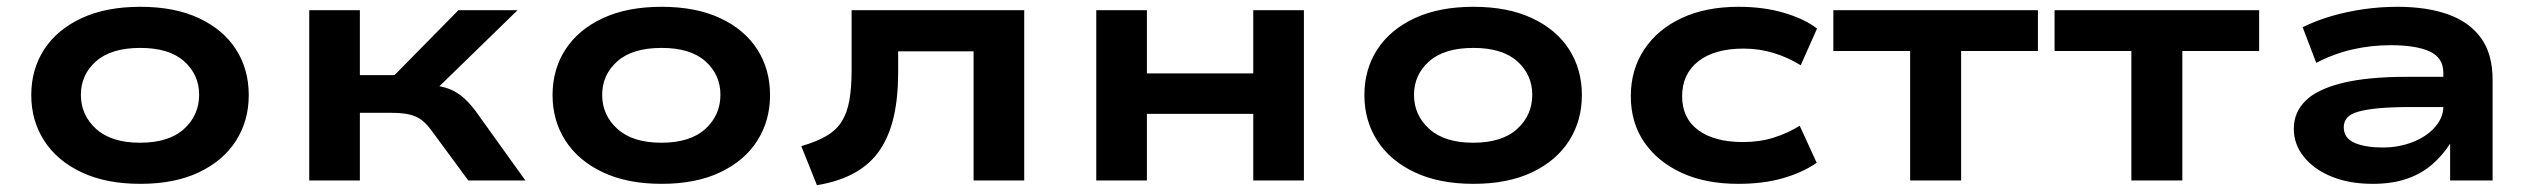

<svg xmlns="http://www.w3.org/2000/svg" viewBox="-20 -531 7460 565"><path d="M393 10Q292 10 220 -24Q148 -58 110 -117Q72 -176 72 -251Q72 -327 110 -385.5Q148 -444 220 -477.5Q292 -511 393 -511Q494 -511 565.5 -477.5Q637 -444 674.5 -385.5Q712 -327 712 -251Q712 -176 674.5 -117Q637 -58 565.5 -24Q494 10 393 10ZM392 -111Q477 -111 521.5 -151.5Q566 -192 566 -252Q566 -311 522 -350.5Q478 -390 393 -390Q307 -390 262.5 -350.5Q218 -311 218 -252Q218 -192 263 -151.5Q308 -111 392 -111Z M890 0V-501H1039V-310H1141L1329 -501H1503L1242 -247L1233 -282Q1267 -280 1291 -273Q1315 -266 1336 -250Q1357 -234 1379 -205L1526 0H1358L1249 -148Q1235 -167 1220.5 -178Q1206 -189 1185 -194Q1164 -199 1131 -199H1039V0Z M1927 10Q1826 10 1754 -24Q1682 -58 1644 -117Q1606 -176 1606 -251Q1606 -327 1644 -385.5Q1682 -444 1754 -477.5Q1826 -511 1927 -511Q2028 -511 2099.5 -477.5Q2171 -444 2208.5 -385.5Q2246 -327 2246 -251Q2246 -176 2208.5 -117Q2171 -58 2099.5 -24Q2028 10 1927 10ZM1926 -111Q2011 -111 2055.5 -151.5Q2100 -192 2100 -252Q2100 -311 2056 -350.5Q2012 -390 1927 -390Q1841 -390 1796.5 -350.5Q1752 -311 1752 -252Q1752 -192 1797 -151.5Q1842 -111 1926 -111Z M2384 14 2338 -101Q2383 -114 2412 -131Q2441 -148 2457 -173.5Q2473 -199 2479.5 -236Q2486 -273 2486 -323V-501H2994V0H2845V-380H2623V-318Q2623 -244 2610 -187.5Q2597 -131 2569.5 -90Q2542 -49 2496 -23Q2450 3 2384 14Z M3206 0V-501H3355V-315H3668V-501H3817V0H3668V-196H3355V0Z M4316 10Q4215 10 4143 -24Q4071 -58 4033 -117Q3995 -176 3995 -251Q3995 -327 4033 -385.5Q4071 -444 4143 -477.5Q4215 -511 4316 -511Q4417 -511 4488.5 -477.5Q4560 -444 4597.5 -385.5Q4635 -327 4635 -251Q4635 -176 4597.5 -117Q4560 -58 4488.5 -24Q4417 10 4316 10ZM4315 -111Q4400 -111 4444.5 -151.5Q4489 -192 4489 -252Q4489 -311 4445 -350.5Q4401 -390 4316 -390Q4230 -390 4185.5 -350.5Q4141 -311 4141 -252Q4141 -192 4186 -151.5Q4231 -111 4315 -111Z M5095 10Q4999 10 4928.5 -22.5Q4858 -55 4818.5 -112.5Q4779 -170 4779 -248Q4779 -326 4818.5 -385.5Q4858 -445 4929 -478Q5000 -511 5096 -511Q5169 -511 5229 -493.5Q5289 -476 5327 -447L5279 -339Q5242 -362 5199.5 -375Q5157 -388 5111 -388Q5025 -388 4977.5 -350.5Q4930 -313 4930 -248Q4930 -183 4977.5 -148Q5025 -113 5109 -113Q5158 -113 5199.5 -126Q5241 -139 5276 -161L5326 -52Q5286 -24 5228 -7Q5170 10 5095 10Z M5601 0V-381H5375V-501H5977V-381H5751V0Z M6252 0V-381H6026V-501H6628V-381H6402V0Z M6962 10Q6894 10 6842 -11Q6790 -32 6760 -69Q6730 -106 6730 -152Q6730 -200 6764 -234Q6798 -268 6872 -286.5Q6946 -305 7065 -305H7192V-216H7073Q7018 -216 6980.5 -212.5Q6943 -209 6920 -202.5Q6897 -196 6887 -184.5Q6877 -173 6877 -157Q6877 -125 6908 -111Q6939 -97 6992 -97Q7039 -97 7080 -113Q7121 -129 7145.5 -157Q7170 -185 7170 -217V-317Q7170 -361 7130 -379.5Q7090 -398 7015 -398Q6957 -398 6902.5 -385.5Q6848 -373 6796 -346L6756 -451Q6797 -471 6842 -484Q6887 -497 6936 -504Q6985 -511 7035 -511Q7122 -511 7184.5 -488.5Q7247 -466 7281 -419Q7315 -372 7315 -296V0H7190V-107H7189Q7168 -74 7137 -47Q7106 -20 7063 -5Q7020 10 6962 10Z"/></svg>

Font: Nunito Sans 7pt Expanded
Style: Bold
Weight: 700
Width: 7
Designer: Vernon Adams
Foundry: Vernon Adams
Version: Version 3.101;gftools[0.9.27]